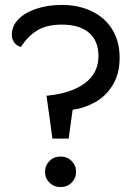

<svg xmlns="http://www.w3.org/2000/svg" viewBox="-20 -752 546 780"><path d="M169 -363Q271 -373 325.5 -414.5Q380 -456 380 -524Q380 -586 341.5 -619Q303 -652 231 -652Q169 -652 130.5 -628Q92 -604 65 -561Q46 -567 37 -580.5Q28 -594 28 -610Q28 -647 55.5 -674.5Q83 -702 129.5 -717Q176 -732 231 -732Q299 -732 352.5 -706.5Q406 -681 436 -632.5Q466 -584 466 -517Q466 -452 438 -406.5Q410 -361 366 -336.5Q322 -312 275 -306L259 -189H193ZM163 -54Q163 -80 181 -98Q199 -116 226 -116Q253 -116 271 -98Q289 -80 289 -54Q289 -28 271 -10Q253 8 226 8Q199 8 181 -10Q163 -28 163 -54Z"/></svg>

Font: Thasadith
Style: Bold
Weight: 700
Designer: Cadson Demak Co.,Ltd.
Foundry: Cadson Demak Co.,Ltd.
Version: Version 1.000; ttfautohint (v1.6)